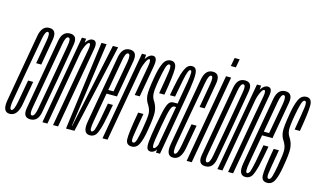

<svg xmlns="http://www.w3.org/2000/svg" viewBox="-107 -991 2094 1253"><g transform="rotate(15 939.5 -364.0)"><path d="M19 2.5Q71 2.5 85.8 -80.5Q100.5 -163.5 114 -238.5H79.5Q66 -165.5 53.8 -95.2Q41.5 -25 24 -25Q6 -25 18.8 -95Q31.5 -165 55 -300.5Q84.5 -463.5 94.8 -521Q105 -578.5 122 -578.5Q139 -578.5 129 -521.2Q119 -464 101 -361.5H135.5Q153.5 -465 165.8 -535.8Q178 -606.5 126 -606.5Q75 -606.5 62.5 -536.2Q50 -466 21 -300.5Q-3 -162.5 -17.5 -80Q-32 2.5 19 2.5Z M158.5 2.5Q210 2.5 221.5 -62.2Q233 -127 264.5 -300.5Q294.5 -474 306 -540Q317.5 -606 265.5 -606Q213.5 -606 201.8 -540Q190 -474 159.5 -300.5Q129 -127.5 117.8 -62.5Q106.5 2.5 158.5 2.5ZM162.5 -25Q144.5 -25 154 -76.8Q163.5 -128.5 193.5 -300.5Q224.5 -472.5 233.5 -525.5Q242.5 -578.5 260.5 -578.5Q279.5 -578.5 269.8 -525.8Q260 -473 230.5 -300.5Q200 -129 190.5 -77Q181 -25 162.5 -25Z M240 0H274L371 -550.5L374.5 -600H346.5ZM312 0H346L416.5 -400.5Q432.5 -493.5 442.8 -549.5Q453 -605.5 418.5 -605.5Q394 -605.5 374.2 -574.8Q354.5 -544 348 -507L361 -493Q365 -520 378 -549Q391 -578 401.5 -578Q414.5 -578 407.2 -536.5Q400 -495 383.5 -406.5Z M399.5 0H456.5L591 -600H555.5L434 -27.5H432L513 -600H478.5Z M560.5 2.5 565.5 -25Q549 -25 562 -95.5Q574 -166 598.5 -302Q627.5 -465 637.5 -522Q647 -578.5 664.5 -578.5Q683.5 -578.5 674 -522Q663.5 -467 636.5 -314.5H595L590.5 -288.5H667Q668 -295.5 668.5 -301.5Q698.5 -470.5 710.5 -538.5Q722 -606 669.5 -606Q617.5 -606 605 -536Q593 -466 563.5 -302Q540.5 -166.5 525 -81.5Q510 2.5 560.5 2.5ZM565.5 -25 560.5 2.5Q586 2.5 601 -17Q615 -37 629 -93.5Q641.5 -150 655.5 -228H621.5Q610 -165 600 -110.5Q589 -57 582.5 -40.5Q574 -25 565.5 -25Z M776 -327.5H810Q836 -476 847.8 -541Q859.5 -606 825 -606Q802 -606 782.8 -577.8Q763.5 -549.5 757 -511.5L768 -498Q772 -519.5 785 -548.8Q798 -578 808 -578Q820.5 -578 811.2 -526.2Q802 -474.5 776 -327.5ZM646 0H680L776 -541.5L780 -600H752Z M843 2.5Q875.5 2.5 891.5 -30.5Q907.5 -63.5 917 -121Q934 -216.5 931.2 -252.5Q928.5 -288.5 910 -319Q895.5 -338 892.8 -365Q890 -392 903.5 -467Q912.5 -517.5 921.2 -548Q930 -578.5 942.5 -578.5Q958 -578.5 952 -534.2Q946 -490 927 -380H962.5Q985.5 -512.5 984.8 -559.2Q984 -606 947.5 -606Q913 -606 896 -568.5Q879 -531 869 -469Q853.5 -381 856.2 -347.5Q859 -314 876.5 -289.5Q894 -261.5 895.5 -233.8Q897 -206 882 -121Q874.5 -79 867 -52Q859.5 -25 847 -25Q831.5 -25 836 -60Q840.5 -95 863 -222.5H827.5Q801 -73 803.5 -35.2Q806 2.5 843 2.5Z M971.5 2.5Q977.5 2.5 983.2 0.5Q989 -1.5 994 -5.2Q999 -9 1002.8 -13.2Q1006.5 -17.5 1008.5 -22.5L1007.5 0H1034.5L1102 -386Q1118 -474 1122.2 -521.5Q1126.5 -569 1118.8 -587.8Q1111 -606.5 1090 -606.5Q1074 -606.5 1062.2 -596.5Q1050.5 -586.5 1040 -562.2Q1029.5 -538 1019.8 -494.8Q1010 -451.5 998 -385.5H1033Q1046.5 -460.5 1055.2 -502.5Q1064 -544.5 1071 -561.5Q1078 -578.5 1085.5 -578.5Q1094 -578.5 1094.2 -561.2Q1094.5 -544 1088 -502Q1081.5 -460 1067.5 -386L1061 -346H1035.5Q1024 -346 1015.2 -342Q1006.5 -338 999.8 -326.8Q993 -315.5 987 -296Q981 -276.5 974.8 -246Q968.5 -215.5 960.5 -172Q947 -97 943.8 -59.5Q940.5 -22 947.8 -9.8Q955 2.5 971.5 2.5ZM985.5 -25Q979.5 -25 977.8 -36Q976 -47 980.2 -78.8Q984.5 -110.5 995.5 -173Q1004 -220 1010 -249.5Q1016 -279 1021.8 -294.5Q1027.5 -310 1033 -315.8Q1038.5 -321.5 1045.5 -321.5H1057L1009.5 -54Q1008 -48.5 1004 -41.8Q1000 -35 995.2 -30Q990.5 -25 985.5 -25Z M1123 2.5Q1175 2.5 1189.8 -80.5Q1204.5 -163.5 1218 -238.5H1183.5Q1170 -165.5 1157.8 -95.2Q1145.5 -25 1128 -25Q1110 -25 1122.8 -95Q1135.5 -165 1159 -300.5Q1188.5 -463.5 1198.8 -521Q1209 -578.5 1226 -578.5Q1243 -578.5 1233 -521.2Q1223 -464 1205 -361.5H1239.5Q1257.5 -465 1269.8 -535.8Q1282 -606.5 1230 -606.5Q1179 -606.5 1166.5 -536.2Q1154 -466 1125 -300.5Q1101 -162.5 1086.5 -80Q1072 2.5 1123 2.5Z M1214.5 0H1249L1354.5 -600H1320ZM1343.5 -729.5 1333 -672.5H1367L1377.5 -729.5Z M1341 2.5Q1392.5 2.5 1404 -62.2Q1415.5 -127 1447 -300.5Q1477 -474 1488.5 -540Q1500 -606 1448 -606Q1396 -606 1384.2 -540Q1372.5 -474 1342 -300.5Q1311.5 -127.5 1300.2 -62.5Q1289 2.5 1341 2.5ZM1345 -25Q1327 -25 1336.5 -76.8Q1346 -128.5 1376 -300.5Q1407 -472.5 1416 -525.5Q1425 -578.5 1443 -578.5Q1462 -578.5 1452.2 -525.8Q1442.5 -473 1413 -300.5Q1382.5 -129 1373 -77Q1363.5 -25 1345 -25Z M1422.5 0H1456.5L1553.5 -550.5L1557 -600H1529ZM1494.5 0H1528.5L1599 -400.5Q1615 -493.5 1625.2 -549.5Q1635.5 -605.5 1601 -605.5Q1576.5 -605.5 1556.8 -574.8Q1537 -544 1530.5 -507L1543.5 -493Q1547.5 -520 1560.5 -549Q1573.5 -578 1584 -578Q1597 -578 1589.8 -536.5Q1582.5 -495 1566 -406.5Z M1611.5 2.5 1616.5 -25Q1600 -25 1613 -95.5Q1625 -166 1649.5 -302Q1678.5 -465 1688.5 -522Q1698 -578.5 1715.5 -578.5Q1734.5 -578.5 1725 -522Q1714.5 -467 1687.5 -314.5H1646L1641.5 -288.5H1718Q1719 -295.5 1719.5 -301.5Q1749.5 -470.5 1761.5 -538.5Q1773 -606 1720.5 -606Q1668.5 -606 1656 -536Q1644 -466 1614.5 -302Q1591.5 -166.5 1576 -81.5Q1561 2.5 1611.5 2.5ZM1616.5 -25 1611.5 2.5Q1637 2.5 1652 -17Q1666 -37 1680 -93.5Q1692.5 -150 1706.5 -228H1672.5Q1661 -165 1651 -110.5Q1640 -57 1633.5 -40.5Q1625 -25 1616.5 -25Z M1758.5 2.5Q1791 2.5 1807 -30.5Q1823 -63.5 1832.5 -121Q1849.5 -216.5 1846.8 -252.5Q1844 -288.5 1825.5 -319Q1811 -338 1808.2 -365Q1805.5 -392 1819 -467Q1828 -517.5 1836.8 -548Q1845.5 -578.5 1858 -578.5Q1873.5 -578.5 1867.5 -534.2Q1861.5 -490 1842.5 -380H1878Q1901 -512.5 1900.2 -559.2Q1899.5 -606 1863 -606Q1828.5 -606 1811.5 -568.5Q1794.5 -531 1784.5 -469Q1769 -381 1771.8 -347.5Q1774.5 -314 1792 -289.5Q1809.5 -261.5 1811 -233.8Q1812.5 -206 1797.5 -121Q1790 -79 1782.5 -52Q1775 -25 1762.5 -25Q1747 -25 1751.5 -60Q1756 -95 1778.5 -222.5H1743Q1716.5 -73 1719 -35.2Q1721.5 2.5 1758.5 2.5Z"/></g></svg>

Font: Anybody UltraCondensed ExtraLight
Style: Italic
Weight: 250
Width: 1
Italic angle: -10°
Version: Version 1.113;gftools[0.9.25]